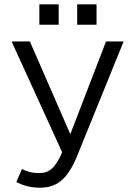

<svg xmlns="http://www.w3.org/2000/svg" viewBox="-20 -710 631 893"><path d="M166 163C244 163 294 124 338 17L555 -517H473L307 -86L119 -517H34L269 -2C238 71 209 95 163 95C130 95 107 89 82 76L56 137C91 154 123 163 166 163ZM429 -690H339V-595H429ZM253 -690H163V-595H253Z"/></svg>

Font: Mission
Style: Regular
Weight: 400
Version: Version 1.000;FEAKit 1.0